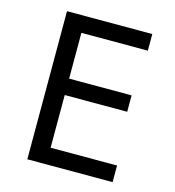

<svg xmlns="http://www.w3.org/2000/svg" viewBox="-107 -804 813 894"><g transform="rotate(15 300.0 -357.0)"><path d="M517.1 0H106V-713.9H517.1V-633.8H196.8V-413.1H498V-334H196.8V-80.1H517.1Z"/></g></svg>

Font: Droid Sans Mono
Style: Regular
Weight: 400
Monospace: yes
Version: Version 1.00 build 112